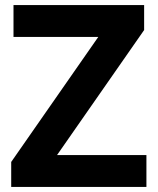

<svg xmlns="http://www.w3.org/2000/svg" viewBox="-20 -734 619 754"><path d="M555 0H24V-98L366 -589H33V-714H546V-616L204 -125H555Z"/></svg>

Font: Noto Sans Gurmukhi UI
Style: Bold
Weight: 700
Designer: Jelle Bosma - Monotype Design Team
Foundry: Monotype Imaging Inc.
Version: Version 2.004; ttfautohint (v1.8.4.7-5d5b)